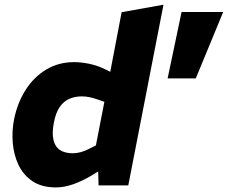

<svg xmlns="http://www.w3.org/2000/svg" viewBox="-20 -790 971 818"><path d="M218.6 8.5Q158.1 8.5 118.9 -17.7Q79.7 -44 59.2 -86.7Q38.7 -129.4 34.4 -180.9Q30.1 -232.3 40.1 -282.4Q54.6 -353.3 89.9 -408.1Q125.1 -462.8 177.6 -494.1Q230.1 -525.3 295.1 -525.3Q325.6 -525.3 360.6 -518.1Q395.5 -510.8 429.1 -494.3L491.5 -463.4L438.7 -426L498.2 -738L676.5 -770L526.5 0H400L397.1 -96.4L379.7 -124.8L424.7 -356.2L394.6 -366.7Q381.5 -371.3 364.5 -375.3Q347.4 -379.4 328.8 -379.4Q299.2 -379.4 275.2 -368.8Q251.1 -358.2 234.3 -334.1Q217.5 -310 209.4 -266.9Q200.9 -222.3 207.9 -193.2Q215 -164.1 236 -150.6Q257.1 -137 290.2 -137Q306.3 -137 324.1 -141.8Q341.9 -146.6 359 -155.6L392.7 -172.7L414.5 -69.5L368 -41Q330.1 -18.5 291.8 -5Q253.6 8.5 218.6 8.5ZM694.1 -455.9 753.6 -739H930.9L814.1 -455.9Z"/></svg>

Font: REM Medium
Style: Italic
Weight: 500
Italic angle: -11°
Designer: Octavio Pardo
Foundry: Ashler Design
Version: Version 1.005;gftools[0.9.28]